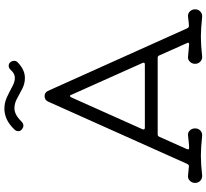

<svg xmlns="http://www.w3.org/2000/svg" viewBox="-54 -900 965 898"><g transform="rotate(-90 429.0 -450.5)"><path d="M514 -817Q487 -817 463 -829.5Q439 -842 417 -854Q395 -866 372 -866Q358 -866 343 -858.5Q328 -851 311 -834Q301 -824 291 -824Q283 -824 275 -830Q265 -837 265 -849Q265 -856 270 -863Q296 -891 321 -902Q346 -913 369 -913Q398 -913 423 -901.5Q448 -890 470 -878Q494 -864 514 -864Q535 -864 552 -884Q561 -893 571 -893Q578 -893 585 -888Q594 -879 594 -867Q594 -858 588 -852Q553 -817 514 -817ZM58 12Q44 13 33.5 3.5Q23 -6 23 -21Q23 -36 33.5 -46Q44 -56 58 -54Q68 -53 79 -52Q90 -51 100 -50H102Q107 -50 111 -56L404 -710Q412 -725 429 -725Q445 -725 453 -710L747 -56Q751 -50 756 -50Q767 -50 778.5 -51.5Q790 -53 800 -54Q814 -56 824.5 -46Q835 -36 835 -21Q835 -6 824.5 3.5Q814 13 800 12Q743 6 707 6Q668 6 614 12Q601 13 590.5 3.5Q580 -6 580 -21Q580 -36 590.5 -46Q601 -56 614 -54Q627 -53 641.5 -51.5Q656 -50 670 -49H672Q682 -49 677 -59L619 -189Q616 -196 609 -196H249Q243 -196 239 -189L181 -59Q180 -57 180 -54Q180 -49 186 -49Q200 -49 215.5 -51Q231 -53 244 -54Q258 -56 268 -46Q278 -36 278 -21Q278 -6 268 3.5Q258 13 244 12Q186 6 151 6Q111 6 58 12ZM281 -256H577Q589 -256 584 -267L435 -600Q434 -606 429 -606Q426 -606 423 -600L274 -267Q273 -265 273 -263Q273 -256 281 -256Z"/></g></svg>

Font: Kiwi Maru Light
Style: Regular
Weight: 300
Designer: Hiroki-Chan
Version: Version 1.100